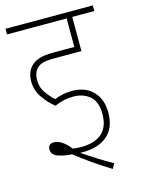

<svg xmlns="http://www.w3.org/2000/svg" viewBox="-112 -686 628 858"><g transform="rotate(-15 202.0 -257.5)"><path d="M215 -251Q192 -251 170.5 -246.5Q149 -242 127 -232Q100 -253 75 -287.5Q50 -322 50 -365Q50 -405 72 -430Q86 -446 109.5 -455Q133 -464 180 -464H276V-596H0V-622H404V-596H302V-438H174Q140 -438 122 -432.5Q104 -427 93 -414Q77 -397 77 -363Q77 -329 96 -303Q115 -277 133 -261Q150 -268 170.5 -272.5Q191 -277 215 -277Q276 -277 311.5 -240.5Q347 -204 347 -142Q347 -71 305 -35.5Q263 0 192 0Q187 0 179 0Q209 20 243.5 42Q278 64 314 84L301 107Q257 80 217.5 52.5Q178 25 143 -3Q107 -5 78.5 -15Q50 -25 50 -50Q50 -76 78 -76Q113 -76 152 -27Q170 -24 190 -24Q253 -24 286.5 -53.5Q320 -83 320 -142Q320 -200 289.5 -225.5Q259 -251 215 -251Z"/></g></svg>

Font: Noto Sans Devanagari UI Condensed Thin
Style: Regular
Weight: 100
Width: 3
Designer: Jelle Bosma - Monotype Design Team
Foundry: Monotype Imaging Inc.
Version: Version 2.004; ttfautohint (v1.8.4.7-5d5b)